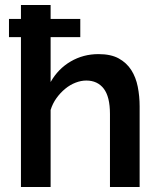

<svg xmlns="http://www.w3.org/2000/svg" viewBox="-20 -750 639 770"><path d="M183 -601V-421Q213 -474 263.5 -503.5Q314 -533 375 -533Q425 -533 456.5 -515.5Q488 -498 506.5 -469Q525 -440 532.5 -402Q540 -364 540 -323V0H421V-293Q421 -362 396 -394.5Q371 -427 326 -427Q305 -427 283 -418.5Q261 -410 241.5 -394Q222 -378 206.5 -356.5Q191 -335 183 -309V0H64V-601H16V-674H64V-730H183V-674H302V-601Z"/></svg>

Font: Rising Sun SemiBold
Style: Regular
Weight: 600
Designer: Matt McInerney, Pablo Impallari, Rodrigo Fuenzalida (Raleway font), Stephen Hutchings (Greek), Cristiano Sobral (main ch
Foundry: The Rising Sun Project Authors
Version: Version 4.327; ttfautohint (v1.8.4.7-5d5b-dirty)